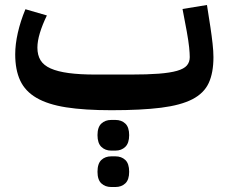

<svg xmlns="http://www.w3.org/2000/svg" viewBox="-20 -430 910 770"><path d="M427 12Q319 12 245.5 0.5Q172 -11 126.5 -37.5Q81 -64 61 -107Q41 -150 41 -212Q41 -252 51.5 -298.5Q62 -345 82 -393L168 -368Q150 -331 140 -298Q130 -265 130 -239Q130 -209 142.5 -188.5Q155 -168 183 -155.5Q211 -143 255.5 -137Q300 -131 364 -131H504Q571 -131 616.5 -134.5Q662 -138 690 -146Q718 -154 729.5 -167.5Q741 -181 741 -201Q741 -216 738.5 -240.5Q736 -265 729 -304L712 -394L810 -410L824 -320Q829 -287 832.5 -255.5Q836 -224 836 -201Q836 -138 817 -97Q798 -56 751.5 -32Q705 -8 626 2Q547 12 427 12ZM426 320Q402 320 386.5 305.5Q371 291 371 259Q371 226 386.5 211.5Q402 197 426 197H443Q467 197 482.5 211.5Q498 226 498 259Q498 291 482.5 305.5Q467 320 443 320ZM426 174Q402 174 386.5 159Q371 144 371 112Q371 80 386.5 65.5Q402 51 426 51H443Q467 51 482.5 65.5Q498 80 498 112Q498 144 482.5 159Q467 174 443 174Z"/></svg>

Font: IBM Plex Arabic SemiBold
Style: Regular
Weight: 600
Designer: Mike Abbink, Paul van der Laan, Pieter van Rosmalen, Wael Morcos, Khajak Apelian
Foundry: Bold Monday
Version: Version 1.0